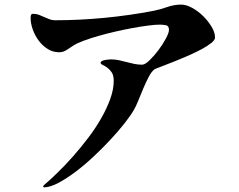

<svg xmlns="http://www.w3.org/2000/svg" viewBox="-20 -767 1040 834"><path d="M167 44 170 38Q197 15 230 -17Q263 -49 297 -87.5Q331 -126 363 -168Q395 -210 419.5 -253Q444 -296 459 -337.5Q474 -379 474 -416Q474 -440 465 -453Q456 -466 445.5 -473.5Q435 -481 426 -485Q417 -489 417 -495Q417 -499 423 -502Q429 -505 437 -506.5Q445 -508 452.5 -508.5Q460 -509 463 -509Q480 -509 496.5 -505.5Q513 -502 529.5 -497.5Q546 -493 563 -489.5Q580 -486 597 -486Q610 -486 629.5 -505Q649 -524 668 -549Q687 -574 700.5 -599.5Q714 -625 714 -637Q714 -655 700.5 -657.5Q687 -660 674 -660Q655 -660 624 -656Q593 -652 557 -645.5Q521 -639 482 -630Q443 -621 408 -611Q373 -601 344.5 -590.5Q316 -580 300 -570Q286 -561 270.5 -550.5Q255 -540 237 -540Q210 -540 187.5 -554Q165 -568 148.5 -590Q132 -612 122.5 -638.5Q113 -665 113 -689Q113 -696 114.5 -701.5Q116 -707 125 -707Q138 -707 149.5 -702.5Q161 -698 172 -693Q183 -688 194.5 -683.5Q206 -679 219 -679Q325 -679 434 -689.5Q543 -700 647 -720Q677 -726 706.5 -736.5Q736 -747 767 -747Q789 -747 814.5 -733Q840 -719 862 -697.5Q884 -676 899 -651Q914 -626 914 -604Q914 -593 897.5 -580Q881 -567 856 -553.5Q831 -540 800.5 -526.5Q770 -513 741 -501.5Q712 -490 688.5 -481Q665 -472 655 -468Q654 -468 653 -467Q652 -466 651 -466Q638 -456 626 -433Q614 -410 602.5 -383Q591 -356 580.5 -329.5Q570 -303 560 -287Q546 -263 519.5 -229.5Q493 -196 459 -159.5Q425 -123 386 -86.5Q347 -50 308.5 -21Q270 8 234.5 27Q199 46 171 47Z"/></svg>

Font: SoukouMincho
Style: Regular
Weight: 400
Designer: Dr. Ken Lunde (project architect, glyph set definition & overall production); Masataka HATTORI  (production & ideograph 
Foundry: Adobe Systems Incorporated
Version: Version 1.00